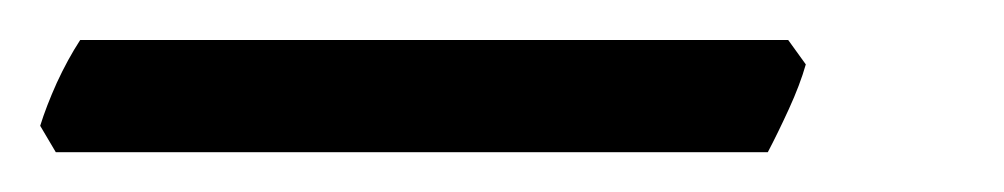

<svg xmlns="http://www.w3.org/2000/svg" viewBox="-46 44 502 96"><path d="M356.9 76.2Q354 86.4 348.4 98.6Q342.8 110.8 337.9 120.1H-18.1L-25.9 106.9Q-22.9 97.2 -17.6 85.4Q-12.2 73.7 -5.9 64H348.1L356.9 76.2Z"/></svg>

Font: Gentium
Style: Italic
Weight: 400
Italic angle: -7°
Designer: J. Victor Gaultney
Version: Version 1.02; 2005; OFL release